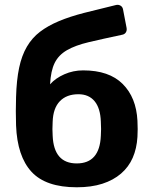

<svg xmlns="http://www.w3.org/2000/svg" viewBox="-20 -783 645 813"><path d="M305 10Q174 10 113.5 -55.5Q53 -121 48 -252Q46 -312 48 -372Q50 -444 61 -496Q72 -548 94 -585.5Q116 -623 149.5 -648.5Q183 -674 229.5 -693.5Q276 -713 336.5 -728.5Q397 -744 472 -762Q482 -764 490.5 -759Q499 -754 501 -743L516 -665Q518 -654 513 -646Q508 -638 498 -636Q413 -618 356 -604.5Q299 -591 263.5 -570.5Q228 -550 211.5 -516.5Q195 -483 192 -426Q215 -452 252.5 -468.5Q290 -485 332 -485Q442 -485 499.5 -427.5Q557 -370 562 -272Q564 -235 562 -203Q559 -154 542 -115Q525 -76 492.5 -48Q460 -20 413.5 -5Q367 10 305 10ZM305 -91Q402 -91 407 -208Q408 -219 408 -236.5Q408 -254 407 -268Q405 -325 380.5 -354.5Q356 -384 312 -384Q262 -384 233.5 -354.5Q205 -325 203 -268Q202 -254 202 -236.5Q202 -219 203 -208Q208 -91 305 -91Z"/></svg>

Font: Fz Rubik SemBd
Style: Regular
Weight: 600
Designer: Hubert and Fischer
Foundry: Hubert and Fischer
Version: Vit hóa bi FontZin.com